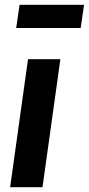

<svg xmlns="http://www.w3.org/2000/svg" viewBox="-20 -775 368 795"><path d="M156 0H22L96 -530H230ZM47 -659 61 -755H328L314 -659Z"/></svg>

Font: Fira Sans Condensed SemiBold
Style: Italic
Weight: 600
Width: 3
Italic angle: -8°
Designer: bBox Type GmbH & Carrois Corporate GbR & Edenspiekermann AG
Foundry: bBox Type GmbH & Carrois Corporate GbR & Edenspiekermann AG
Version: Version 4.301